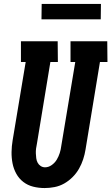

<svg xmlns="http://www.w3.org/2000/svg" viewBox="-20 -944 564 972"><path d="M206 8Q176 8 148 1Q120 -6 98 -23Q76 -40 62.5 -64.5Q49 -89 43.5 -117Q38 -145 38.5 -174.5Q39 -204 44 -234L110 -630H86V-735H272L273 -630H235L167 -217Q164 -204 162.5 -191.5Q161 -179 161.5 -167Q162 -155 163.5 -143Q165 -131 170.5 -120.5Q176 -110 186 -103.5Q196 -97 208 -97Q226 -97 242 -108.5Q258 -120 267.5 -136Q277 -152 282.5 -169.5Q288 -187 290 -204L361 -630H337V-735H523L524 -630H486L413 -187Q409 -162 401 -137.5Q393 -113 380 -90Q367 -67 347.5 -47.5Q328 -28 305 -15Q282 -2 256.5 3Q231 8 206 8ZM190 -846 191 -924H491L490 -846Z"/></svg>

Font: Iosevka Curly Slab Extrabold
Style: Italic
Weight: 800
Italic angle: -9°
Monospace: yes
Designer: Belleve Invis
Foundry: Belleve Invis
Version: Version 22.1.2; ttfautohint (v1.8.4)